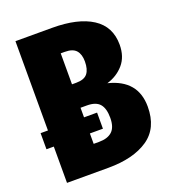

<svg xmlns="http://www.w3.org/2000/svg" viewBox="-129 -790 785 885"><g transform="rotate(-20 264.0 -347.5)"><path d="M518 -203Q518 -98 446 -49Q374 0 251 0H48V-178H12V-257H48V-695H228Q354 -695 424 -650Q494 -605 494 -516Q494 -457 462 -420Q430 -383 380 -368Q518 -334 518 -203ZM225 -571V-419H246Q285 -419 301 -439Q317 -459 317 -498Q317 -533 300.5 -552Q284 -571 245 -571ZM338 -214Q338 -260 319 -282Q300 -304 256 -304H225V-257H289V-178H225V-127H252Q294 -127 316 -147.5Q338 -168 338 -214Z"/></g></svg>

Font: Fira Sans Extra Condensed ExtraBold
Style: Regular
Weight: 800
Width: 1
Designer: Carrois Corporate & Edenspiekermann AG
Foundry: Carrois Corporate GbR & Edenspiekermann AG
Version: Version 4.203